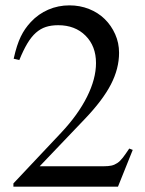

<svg xmlns="http://www.w3.org/2000/svg" viewBox="-20 -696 540 716"><path d="M420 0H30V-12L208 -201Q271 -268 304.5 -335Q338 -402 338 -461Q338 -524 299 -563Q260 -602 197 -602Q171 -602 151 -595.5Q131 -589 114 -574Q97 -559 82 -534Q67 -509 52 -472L31 -477Q37 -504 43.5 -524Q50 -544 57.5 -559.5Q65 -575 74 -588Q83 -601 95 -614Q123 -644 160 -660Q197 -676 239 -676Q278 -676 312 -662.5Q346 -649 370.5 -625Q395 -601 409.5 -568.5Q424 -536 424 -499Q424 -440 393.5 -381Q363 -322 296 -252L128 -76H367Q384 -76 395.5 -78.5Q407 -81 417.5 -88Q428 -95 438 -108Q448 -121 462 -142L475 -137Z"/></svg>

Font: Klingon pIqaD vaHbo'
Style: Regular
Weight: 400
Width: 0
Designer: Mike Neff (qa'vaj)
Foundry: Mike Neff and Michael Everson
Version: Version 2.003